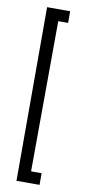

<svg xmlns="http://www.w3.org/2000/svg" viewBox="-89 -773 374 844"><g transform="rotate(10 98.0 -351.5)"><path d="M50 36V-739H153V-687H109L106 -16H153V36Z"/></g></svg>

Font: Stick No Bills Light
Style: Regular
Weight: 300
Version: Version 2.000